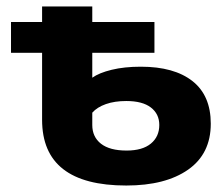

<svg xmlns="http://www.w3.org/2000/svg" viewBox="-20 -558 692 593"><path d="M631 -176Q631 -83 561 -34Q491 15 370 15Q110 15 110 -188V-395H14V-490H110V-538H265V-490H457V-395H265V-318Q286 -333 325 -342.5Q364 -352 415 -352Q518 -352 574.5 -307.5Q631 -263 631 -176ZM472 -172Q472 -206 446 -226Q420 -246 370 -246Q334 -246 307 -236.5Q280 -227 265 -210V-172Q265 -135 292 -114Q319 -93 371 -93Q420 -93 446 -114.5Q472 -136 472 -172Z"/></svg>

Font: Montserrat Alternates
Style: Bold
Weight: 700
Designer: Julieta Ulanovsky
Foundry: Julieta Ulanovsky
Version: Version 7.200